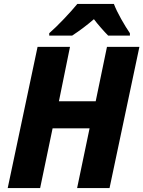

<svg xmlns="http://www.w3.org/2000/svg" viewBox="-20 -951 725 971"><path d="M19 0 170 -714H334L278 -439H464L521 -714H685L534 0H370L433 -302H246L183 0ZM229 -771H345Q403 -809 455 -854Q469 -835 490.5 -810.5Q512 -786 527 -771H637V-783Q617 -812 593 -854.5Q569 -897 556 -931H371Q344 -898 302.5 -854.5Q261 -811 229 -783Z"/></svg>

Font: Noto Sans Display Extra
Style: Italic
Weight: 800
Italic angle: -12°
Designer: Monotype Design Team
Foundry: Monotype Imaging Inc.
Version: Version 1.900